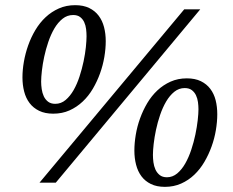

<svg xmlns="http://www.w3.org/2000/svg" viewBox="-20 -707 900 743"><path d="M314.9 -566.9Q314.9 -580.1 313.2 -594.5Q311.5 -608.9 305.9 -621.1Q300.3 -633.3 290 -641.1Q279.8 -648.9 263.2 -648.9Q240.2 -648.9 222.2 -634.5Q204.1 -620.1 190.4 -596.9Q176.8 -573.7 167 -544.9Q157.2 -516.1 151.1 -487.5Q145 -459 142.1 -433.3Q139.2 -407.7 139.2 -391.1Q139.2 -377.4 141.4 -362.3Q143.6 -347.2 149.4 -334.5Q155.3 -321.8 166 -313.5Q176.8 -305.2 193.8 -305.2Q216.3 -305.2 233.9 -320.1Q251.5 -335 264.9 -358.4Q278.3 -381.8 287.8 -411.1Q297.4 -440.4 303.5 -469.7Q309.6 -499 312.3 -524.7Q314.9 -550.3 314.9 -566.9ZM748 -284.2Q748 -297.4 746.1 -311.8Q744.1 -326.2 738.5 -338.1Q732.9 -350.1 722.4 -358.2Q711.9 -366.2 694.8 -366.2Q672.4 -366.2 654.5 -351.8Q636.7 -337.4 623 -314.2Q609.4 -291 599.6 -262.2Q589.8 -233.4 583.7 -204.6Q577.6 -175.8 574.7 -150.1Q571.8 -124.5 571.8 -107.9Q571.8 -94.2 573.7 -79.1Q575.7 -64 581.5 -51Q587.4 -38.1 598.1 -29.5Q608.9 -21 626 -21Q647.9 -21 665.8 -35.9Q683.6 -50.8 697 -74.5Q710.4 -98.1 720.2 -127.7Q730 -157.2 736.1 -186.5Q742.2 -215.8 745.1 -241.7Q748 -267.6 748 -284.2ZM389.2 -547.9Q389.2 -518.6 383.8 -486.6Q378.4 -454.6 367.2 -423.3Q356 -392.1 339.4 -363.8Q322.8 -335.4 300 -314Q277.3 -292.5 249 -279.8Q220.7 -267.1 186 -267.1Q154.3 -267.1 131.6 -278.1Q108.9 -289.1 94.5 -308.1Q80.1 -327.1 73.5 -352.8Q66.9 -378.4 66.9 -407.2Q66.9 -436.5 72.5 -468.5Q78.1 -500.5 89.1 -531.5Q100.1 -562.5 116.9 -590.8Q133.8 -619.1 156.5 -640.4Q179.2 -661.6 207.8 -674.3Q236.3 -687 271 -687Q302.7 -687 325.2 -676Q347.7 -665 361.8 -646.2Q376 -627.4 382.6 -602.1Q389.2 -576.7 389.2 -547.9ZM195.8 0H132.8L692.9 -670.9H754.9ZM820.8 -265.1Q820.8 -235.8 815.4 -203.6Q810.1 -171.4 798.8 -140.1Q787.6 -108.9 771 -80.6Q754.4 -52.2 731.9 -30.8Q709.5 -9.3 680.9 3.4Q652.3 16.1 618.2 16.1Q586.4 16.1 564 5.1Q541.5 -5.9 527.3 -24.9Q513.2 -43.9 506.6 -69.6Q500 -95.2 500 -124Q500 -153.3 505.4 -185.5Q510.7 -217.8 522 -248.8Q533.2 -279.8 549.8 -307.9Q566.4 -335.9 589.1 -357.2Q611.8 -378.4 640.1 -391.1Q668.5 -403.8 703.1 -403.8Q734.9 -403.8 757.3 -392.8Q779.8 -381.8 793.9 -363Q808.1 -344.2 814.5 -319.1Q820.8 -293.9 820.8 -265.1Z"/></svg>

Font: Charis SIL
Style: Italic
Weight: 400
Italic angle: -11°
Foundry: SIL International
Version: Version 4.112